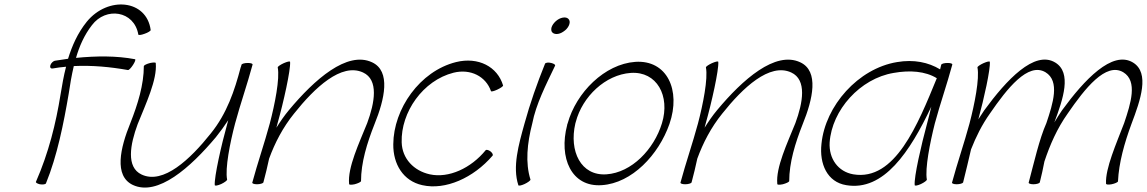

<svg xmlns="http://www.w3.org/2000/svg" viewBox="-20 -826 5191 869"><path d="M218 -516C238 -520 259 -522 279 -524C268 -482 261 -440 254 -398C233 -267 200 -134 143 -4C140 0 148 5 160 8C173 10 185 9 188 4C239 -121 268 -267 291 -402C297 -443 304 -485 314 -527C398 -531 480 -523 559 -509C563 -508 573 -518 582 -532C591 -546 595 -557 591 -558C507 -574 416 -573 324 -564C339 -616 361 -667 396 -712C459 -796 587 -778 606 -670C606 -666 618 -667 634 -673C649 -678 662 -686 662 -690C644 -828 469 -845 373 -728C331 -676 306 -618 288 -560C268 -557 248 -554 228 -551C220 -549 211 -540 208 -531C205 -521 209 -515 218 -516Z M631 -527C631 -443 604 -355 570 -269C524 -156 495 -30 581 11C694 64 842 -68 957 -205C977 -230 996 -256 1013 -282C1012 -277 1010 -272 1009 -267C982 -171 949 -24 952 12C953 16 965 14 981 7C996 0 1008 -9 1008 -13C998 -63 1021 -180 1044 -267C1068 -356 1099 -444 1123 -533C1125 -538 1115 -541 1102 -541C1088 -541 1075 -538 1073 -533C1072 -529 1071 -524 1069 -520C1042 -417 1007 -312 934 -222C841 -105 719 10 621 -36C550 -69 569 -172 603 -264C640 -356 692 -466 685 -540C686 -544 675 -544 660 -541C644 -537 632 -531 631 -527Z M1237 -521C1247 -470 1224 -354 1201 -267C1177 -178 1146 -89 1122 0C1120 4 1129 8 1143 8C1157 8 1170 4 1172 0C1182 -36 1190 -72 1198 -108C1224 -179 1260 -249 1311 -312C1404 -429 1525 -543 1623 -498C1695 -465 1676 -361 1642 -269C1605 -177 1553 -68 1560 6C1559 11 1570 11 1585 8C1600 4 1613 -2 1614 -6C1614 -90 1641 -178 1675 -264C1721 -377 1750 -504 1664 -544C1551 -597 1403 -466 1288 -328C1267 -303 1248 -275 1231 -248C1233 -254 1234 -260 1236 -267C1263 -362 1296 -510 1293 -546C1292 -550 1280 -547 1264 -540C1249 -533 1237 -525 1237 -521Z M2257 -439C2232 -524 2145 -570 2044 -545C1880 -504 1761 -333 1760 -173C1759 -83 1805 -7 1891 12C1996 36 2123 -21 2209 -121C2213 -125 2209 -133 2201 -140C2192 -147 2182 -150 2178 -146C2112 -65 2011 -18 1925 -37C1853 -53 1800 -108 1798 -182C1794 -318 1894 -462 2033 -497C2110 -516 2179 -480 2202 -414C2202 -410 2215 -413 2230 -420C2245 -427 2257 -435 2257 -439Z M2554 -709C2559 -719 2560 -729 2556 -736C2552 -743 2545 -747 2535 -747C2525 -747 2513 -743 2503 -736C2493 -729 2484 -719 2479 -709C2474 -699 2474 -690 2477 -683C2481 -676 2489 -672 2499 -672C2509 -672 2520 -676 2530 -683C2541 -690 2549 -699 2554 -709ZM2447 -538C2411 -449 2379 -358 2354 -267C2327 -170 2299 -71 2326 12C2326 16 2339 14 2354 7C2369 0 2381 -9 2381 -13C2357 -89 2366 -178 2389 -267C2406 -355 2451 -442 2492 -528C2495 -533 2487 -538 2475 -541C2463 -544 2450 -543 2447 -538Z M2704 12C2840 3 2961 -125 3010 -265C3063 -418 2999 -556 2855 -546C2717 -536 2588 -408 2549 -267C2548 -265 2547 -263 2547 -260C2508 -112 2566 22 2704 12ZM2584 -267C2585 -269 2585 -270 2586 -274C2616 -389 2720 -488 2835 -496C2953 -504 3014 -392 2976 -268C2940 -150 2839 -45 2725 -37C2609 -29 2555 -142 2584 -267Z M3175 -521C3185 -470 3162 -354 3139 -267C3115 -178 3084 -89 3060 0C3058 4 3067 8 3081 8C3095 8 3108 4 3110 0C3120 -36 3128 -72 3136 -108C3162 -179 3198 -249 3249 -312C3342 -429 3463 -543 3561 -498C3633 -465 3614 -361 3580 -269C3543 -177 3491 -68 3498 6C3497 11 3508 11 3523 8C3538 4 3551 -2 3552 -6C3552 -90 3579 -178 3613 -264C3659 -377 3688 -504 3602 -544C3489 -597 3341 -466 3226 -328C3205 -303 3186 -275 3169 -248C3171 -254 3172 -260 3174 -267C3201 -362 3234 -510 3231 -546C3230 -550 3218 -547 3202 -540C3187 -533 3175 -525 3175 -521Z M4175 -13C4166 -63 4189 -180 4211 -267C4235 -356 4266 -444 4290 -533C4292 -538 4283 -541 4269 -541C4255 -541 4242 -538 4240 -533C4238 -526 4237 -519 4235 -512C4182 -544 4116 -558 4040 -545C3864 -516 3715 -347 3698 -175C3688 -84 3724 -2 3810 12C3980 41 4099 -140 4195 -343C4189 -318 4183 -292 4176 -267C4150 -171 4116 -24 4120 12C4120 16 4133 14 4148 7C4163 0 4175 -9 4175 -13ZM3842 -37C3773 -49 3731 -108 3735 -181C3745 -328 3873 -471 4025 -496C4098 -509 4168 -504 4220 -472C4134 -262 4031 -5 3842 -37Z M4404 -521C4414 -470 4391 -354 4368 -267C4344 -178 4313 -89 4289 0C4287 4 4296 8 4310 8C4324 8 4337 4 4339 0C4352 -50 4363 -100 4375 -150C4397 -206 4424 -261 4461 -313C4538 -425 4633 -546 4712 -499C4778 -459 4746 -358 4716 -269C4684 -197 4660 -90 4636 0C4634 4 4643 8 4657 8C4671 8 4684 4 4686 0C4694 -32 4701 -63 4707 -95C4732 -170 4764 -244 4813 -313C4890 -425 4985 -546 5064 -499C5130 -459 5098 -358 5068 -269C5033 -177 4982 -63 4986 5C4985 9 4996 11 5011 8C5026 5 5039 -1 5040 -5C5044 -90 5069 -178 5101 -265C5142 -373 5185 -496 5108 -543C5014 -600 4887 -464 4787 -327C4775 -309 4763 -291 4752 -272C4792 -378 4832 -497 4756 -543C4662 -600 4535 -464 4435 -327C4426 -314 4417 -300 4408 -286C4434 -381 4463 -512 4460 -546C4459 -550 4447 -547 4431 -540C4416 -533 4404 -525 4404 -521Z"/></svg>

Font: Nupuram Thin Italic
Style: Regular
Weight: 100
Designer: Santhosh Thottingal (santhosh.thottingal@gmail.com)
Foundry: SMC
Version: Version 1.000